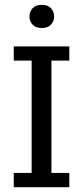

<svg xmlns="http://www.w3.org/2000/svg" viewBox="-20 -775 344 795"><path d="M37 0V-59H111V-524H37V-583H267V-524H193V-59H267V0ZM154 -659Q128 -659 115 -673Q102 -687 102 -706Q102 -727 115 -741Q128 -755 154 -755Q178 -755 191 -741Q204 -727 204 -706Q204 -687 191 -673Q178 -659 154 -659Z"/></svg>

Font: Rokkitt
Style: Regular
Weight: 400
Designer: Vernon Adams
Foundry: Vernon Adams
Version: Version 3.103